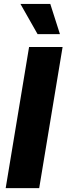

<svg xmlns="http://www.w3.org/2000/svg" viewBox="-20 -970 343 990"><path d="M302.7 -727.5 182.1 0H9.3L129.9 -727.5ZM173.8 -793.9 85.4 -949.7H239.3L289.1 -793.9Z"/></svg>

Font: Inter 20pt ExtraBold
Style: Italic
Weight: 800
Italic angle: -9.3988°
Version: Version 4.001;git-66647c0bb